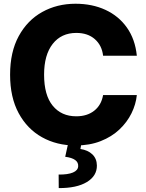

<svg xmlns="http://www.w3.org/2000/svg" viewBox="-20 -757 772 1012"><path d="M377.9 9.8Q279.3 9.8 201.4 -33.7Q123.5 -77.1 78.4 -160.4Q33.2 -243.7 33.2 -363.3Q33.2 -483.4 78.9 -566.9Q124.5 -650.4 202.6 -693.8Q280.8 -737.3 377.9 -737.3Q465.8 -737.3 535.6 -705.1Q605.5 -672.9 648.9 -611.6Q692.4 -550.3 701.2 -463.4H523.4Q517.1 -518.1 479.7 -550.8Q442.4 -583.5 382.3 -583.5Q303.2 -583.5 257.8 -525.6Q212.4 -467.8 212.4 -363.3Q212.4 -254.9 258.1 -199.5Q303.7 -144 381.8 -144Q439.5 -144 476.8 -173.6Q514.2 -203.1 523.4 -255.9H701.2Q696.3 -207 673.1 -159.9Q649.9 -112.8 609.4 -74.5Q568.8 -36.1 510.7 -13.2Q452.6 9.8 377.9 9.8ZM339.8 -3.9H409.7L403.8 28.3Q443.4 34.2 466.8 56.6Q490.2 79.1 490.7 115.2Q491.2 170.4 437.7 202.6Q384.3 234.9 289.6 234.4L289.1 163.1Q337.9 163.6 364.5 152.3Q391.1 141.1 392.1 119.1Q394.5 78.6 323.7 69.3Z"/></svg>

Font: Inter Tight ExtraBold
Style: Regular
Weight: 800
Designer: Rasmus Andersson
Foundry: rsms
Version: Version 3.004; ttfautohint (v1.8.4.7-5d5b)